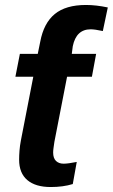

<svg xmlns="http://www.w3.org/2000/svg" viewBox="-20 -745 454 773"><path d="M184 8Q123 8 90 -20Q57 -48 57 -102Q57 -119 58.5 -138.5Q60 -158 64 -179L114 -436H42L60 -528H132L142 -577Q156 -652 200.5 -688.5Q245 -725 326 -725Q367 -725 414 -715L394 -620Q362 -627 345 -627Q287 -627 273 -559L269 -528H367L350 -436H250L199 -174Q197 -160 195.5 -149.5Q194 -139 194 -131Q194 -108 205.5 -97Q217 -86 236 -86Q254 -86 289 -93L273 -4Q234 8 184 8Z"/></svg>

Font: Libra Sans Modern
Style: Bold Italic
Weight: 700
Italic angle: -12°
Foundry: Stefan Peev, Context Ltd
Version: Version 1.000